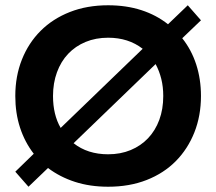

<svg xmlns="http://www.w3.org/2000/svg" viewBox="-20 -698 820 728"><path d="M38 -47 108 -115Q74 -159 56 -214Q38 -269 38 -334Q38 -409 63 -472Q88 -535 134 -581Q180 -627 245 -652.5Q310 -678 390 -678Q459 -678 516 -659.5Q573 -641 617 -606L692 -678L742 -621L671 -553Q706 -509 724 -453.5Q742 -398 742 -334Q742 -259 717 -196Q692 -133 646.5 -87Q601 -41 536 -15.5Q471 10 390 10Q321 10 264 -8.5Q207 -27 162 -61L88 10ZM181 -334Q181 -263 210 -213L521 -513Q467 -555 390 -555Q343 -555 304.5 -539Q266 -523 238.5 -494Q211 -465 196 -424Q181 -383 181 -334ZM390 -113Q437 -113 475.5 -129Q514 -145 541.5 -174Q569 -203 584 -243.5Q599 -284 599 -334Q599 -369 591.5 -399Q584 -429 570 -455L259 -155Q312 -113 390 -113Z"/></svg>

Font: Celebes
Style: Bold
Weight: 700
Designer: Anugrah Pasau
Foundry: Lafontype
Version: Version 1.000; ttfautohint (v1.8.4)